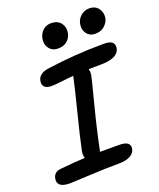

<svg xmlns="http://www.w3.org/2000/svg" viewBox="-177 -1054 954 1153"><g transform="rotate(-20 300.0 -478.0)"><path d="M518.1 -795.9Q483.4 -795.9 464.1 -821.8Q444.8 -847.7 452.1 -884.8Q458 -913.6 481.4 -932.9Q504.9 -952.1 533.2 -952.1Q573.2 -952.1 592.8 -924.6Q612.3 -897 606 -862.8Q600.6 -837.4 577.9 -816.7Q555.2 -795.9 518.1 -795.9ZM277.8 -789.1Q241.7 -789.1 221.9 -815.2Q202.1 -841.3 209 -877.9Q214.8 -908.2 236.1 -927.5Q257.3 -946.8 287.1 -946.8Q331.1 -946.8 351.1 -919.2Q371.1 -891.6 363.8 -856Q358.4 -827.1 336.4 -808.1Q314.5 -789.1 277.8 -789.1ZM68.8 -3.9Q23.9 -3.9 5.9 -19.5Q-12.2 -35.2 -5.9 -62Q1 -100.6 44.9 -105Q142.1 -114.7 203.1 -117.2Q195.3 -136.2 201.2 -164.1Q218.3 -247.1 255.4 -392.6Q292.5 -538.1 303.2 -590.8Q304.7 -598.1 306.2 -604Q278.8 -602.1 232.4 -596.4Q186 -590.8 163.1 -590.8Q131.8 -590.8 118.7 -605.7Q105.5 -620.6 110.8 -644Q113.8 -663.6 130.9 -677.5Q147.9 -691.4 176.8 -695.8Q357.9 -722.2 543.9 -722.2Q583 -722.2 597.7 -709Q612.3 -695.8 607.9 -669.9Q595.7 -610.8 482.9 -610.8Q468.3 -610.8 443.1 -610.4Q418 -609.9 407.2 -609.9Q412.6 -593.8 409.2 -569.8Q404.3 -545.9 365.5 -395.8Q326.7 -245.6 304.2 -131.8Q303.7 -128.4 300.8 -120.1H419.9Q463.4 -120.1 478.3 -106.7Q493.2 -93.3 488.8 -70.8Q483.4 -44.9 456.3 -30Q429.2 -15.1 380.9 -15.1Q298.3 -15.1 190.9 -9.5Q83.5 -3.9 68.8 -3.9Z"/></g></svg>

Font: Shantell Sans Bouncy
Style: Italic
Weight: 500
Italic angle: -11.31°
Designer: Stephen Nixon, Anya Danilova, Shantell Martin
Foundry: Arrow Type
Version: Version 1.006;[9816181b4]